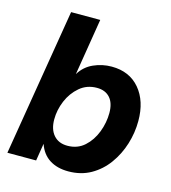

<svg xmlns="http://www.w3.org/2000/svg" viewBox="-110 -817 818 917"><g transform="rotate(15 299.0 -359.0)"><path d="M311.5 10.7Q256.8 10.7 219 -13.2Q181.2 -37.1 164.6 -85H164.1L150.4 0H8.3L128.4 -727.5H272.5L227.1 -448.2H227.5Q252 -488.3 294.4 -507.3Q336.9 -526.4 383.8 -526.4Q471.7 -526.4 522.5 -466.6Q573.2 -406.7 573.2 -308.1Q573.2 -250 555.7 -193.4Q538.1 -136.7 504.6 -90.6Q471.2 -44.4 422.6 -16.8Q374 10.7 311.5 10.7ZM275.9 -106.4Q325.7 -106.4 359.9 -137.2Q394 -168 411.9 -214.8Q429.7 -261.7 429.7 -309.1Q429.7 -358.4 406.5 -384.3Q383.3 -410.2 341.8 -410.2Q292.5 -410.2 256.8 -379.9Q221.2 -349.6 202.1 -304.2Q183.1 -258.8 183.1 -211.9Q183.1 -162.6 207.8 -134.5Q232.4 -106.4 275.9 -106.4Z"/></g></svg>

Font: Inter Display
Style: Bold Italic
Weight: 700
Italic angle: -9.39999°
Designer: Rasmus Andersson
Foundry: rsms
Version: Version 4.000;git-a52131595